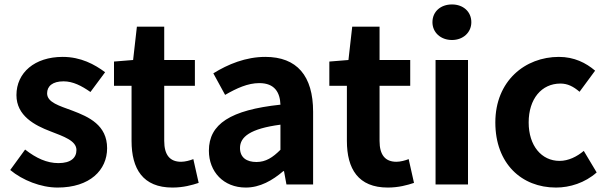

<svg xmlns="http://www.w3.org/2000/svg" viewBox="-20 -830 2732 864"><path d="M239 14C385 14 462 -65 462 -163C462 -267 380 -304 306 -332C247 -354 192 -369 192 -410C192 -442 216 -464 266 -464C308 -464 347 -444 387 -416L453 -505C406 -540 344 -574 262 -574C136 -574 54 -503 54 -402C54 -309 136 -266 207 -239C266 -216 324 -197 324 -155C324 -120 299 -96 243 -96C191 -96 143 -118 93 -157L26 -65C81 -19 164 14 239 14Z M756 14C805 14 844 3 874 -7L850 -114C835 -108 813 -102 795 -102C745 -102 719 -132 719 -196V-444H857V-560H719V-710H596L579 -560L493 -553V-444H572V-196C572 -70 623 14 756 14Z M1086 14C1150 14 1206 -18 1255 -60H1258L1269 0H1389V-327C1389 -489 1316 -574 1174 -574C1086 -574 1006 -541 940 -500L993 -403C1045 -433 1095 -456 1147 -456C1216 -456 1240 -414 1242 -359C1017 -335 920 -272 920 -152C920 -57 986 14 1086 14ZM1134 -101C1091 -101 1060 -120 1060 -164C1060 -214 1106 -251 1242 -269V-156C1207 -121 1176 -101 1134 -101Z M1725 14C1774 14 1813 3 1843 -7L1819 -114C1804 -108 1782 -102 1764 -102C1714 -102 1688 -132 1688 -196V-444H1826V-560H1688V-710H1565L1548 -560L1462 -553V-444H1541V-196C1541 -70 1592 14 1725 14Z M1940 0H2086V-560H1940ZM2014 -650C2064 -650 2101 -684 2101 -730C2101 -778 2064 -810 2014 -810C1963 -810 1926 -778 1926 -730C1926 -684 1963 -650 2014 -650Z M2482 14C2544 14 2612 -7 2665 -54L2607 -151C2576 -125 2538 -106 2498 -106C2417 -106 2359 -174 2359 -279C2359 -385 2417 -454 2502 -454C2534 -454 2560 -441 2588 -417L2658 -512C2617 -547 2564 -574 2495 -574C2343 -574 2209 -466 2209 -279C2209 -94 2327 14 2482 14Z"/></svg>

Font: Source Han Sans Old Style Bold
Style: Regular
Weight: 700
Designer: Ryoko NISHIZUKA (kana & ideographs); Paul D. Hunt (Latin, Greek & Cyrillic); Wenlong ZHANG (bopomofo); Sandoll Communica
Foundry: Adobe Systems Incorporated
Version: Version 1.004;PS 1.004;hotconv 1.0.81;makeotf.lib2.5.63406